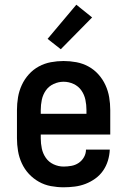

<svg xmlns="http://www.w3.org/2000/svg" viewBox="-20 -787 540 815"><path d="M250 8Q223 8 196 3Q169 -2 145 -15.5Q121 -29 102.5 -49Q84 -69 72.5 -94Q61 -119 56.5 -146Q52 -173 52 -200V-320Q52 -347 56.5 -374Q61 -401 72.5 -426Q84 -451 102.5 -471.5Q121 -492 145 -505Q169 -518 196 -523Q223 -528 250 -528Q277 -528 304 -523Q331 -518 355 -505Q379 -492 397.5 -471.5Q416 -451 427.5 -426Q439 -401 443.5 -374Q448 -347 448 -320V-216H153V-200Q153 -178 157.5 -156.5Q162 -135 174.5 -117Q187 -99 207.5 -89.5Q228 -80 250 -80Q266 -80 283 -83Q300 -86 314 -95.5Q328 -105 336.5 -120Q345 -135 345 -152H446Q445 -128 438 -105Q431 -82 417.5 -62.5Q404 -43 384.5 -29Q365 -15 343 -6.5Q321 2 297 5Q273 8 250 8ZM347 -304V-320Q347 -342 342.5 -363.5Q338 -385 325.5 -403Q313 -421 292.5 -430.5Q272 -440 250 -440Q228 -440 207.5 -430.5Q187 -421 174.5 -403Q162 -385 157.5 -363.5Q153 -342 153 -320V-304ZM238 -578 182 -622 304 -767 371 -713Z"/></svg>

Font: Iosevka Term Semibold
Style: Regular
Weight: 600
Monospace: yes
Designer: Belleve Invis
Foundry: Belleve Invis
Version: Version 31.4.0